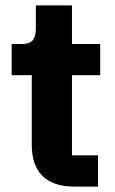

<svg xmlns="http://www.w3.org/2000/svg" viewBox="-20 -687 423 707"><path d="M253 0Q176 0 136.5 -39Q97 -78 97 -153V-410H23V-525H60Q90 -525 101 -539.5Q112 -554 112 -581V-667H245V-525H349V-410H245V-115H341V0Z"/></svg>

Font: IBM Plex Sans Thai
Style: Bold
Weight: 700
Designer: Mike Abbink, Paul van der Laan, Pieter van Rosmalen, Ben Mitchell, Mark Frömberg
Foundry: Bold Monday
Version: Version 1.2